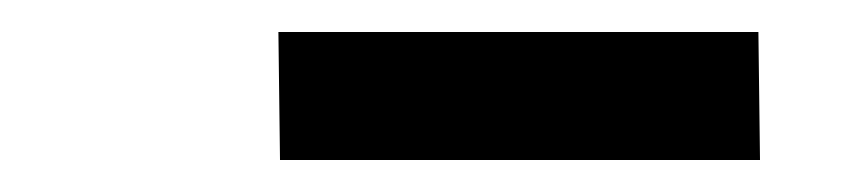

<svg xmlns="http://www.w3.org/2000/svg" viewBox="-20 -730 540 120"><path d="M155 -630 154 -710H454L455 -630Z"/></svg>

Font: Iosevka SS18 Heavy
Style: Italic
Weight: 900
Italic angle: -9°
Monospace: yes
Designer: Belleve Invis
Foundry: Belleve Invis
Version: Version 25.1.1; ttfautohint (v1.8.4)